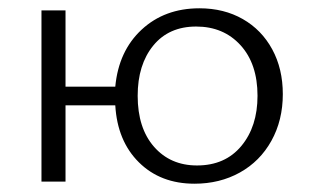

<svg xmlns="http://www.w3.org/2000/svg" viewBox="-20 -438 745 463"><path d="M662 -211Q662 -148 634.5 -98.5Q607 -49 558.5 -22Q510 5 449 5Q367 5 315 -46.5Q263 -98 258 -184H138V0H80V-413H138V-229H258Q266 -315 321.5 -366.5Q377 -418 461 -418Q520 -418 565.5 -392Q611 -366 636.5 -319Q662 -272 662 -211ZM601 -207Q601 -284 560 -329Q519 -374 453 -374Q387 -374 349.5 -328Q312 -282 312 -207Q312 -129 351.5 -84Q391 -39 455 -39Q523 -39 562 -86Q601 -133 601 -207Z"/></svg>

Font: Ysabeau Semilight
Style: Regular
Weight: 300
Designer: Christian Thalmann (Catharsis Fonts)
Version: Version 0.003